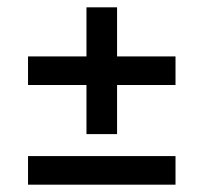

<svg xmlns="http://www.w3.org/2000/svg" viewBox="-20 -569 556 524"><path d="M56.5 -65V-143H459V-65ZM299.5 -203H216V-549H299.5ZM56.5 -337V-415H459V-337Z"/></svg>

Font: Anek Telugu Medium
Style: Regular
Weight: 500
Designer: Omkar Bhoir (Telugu), Yesha Goshar (Latin)
Foundry: Ek Type
Version: Version 1.003